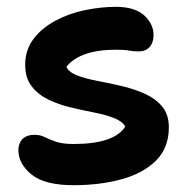

<svg xmlns="http://www.w3.org/2000/svg" viewBox="-20 -534 556 564"><path d="M196 10Q111 10 72.5 -21.5Q34 -53 34 -93Q34 -113 46 -125.5Q58 -138 82 -138Q98 -138 112 -131Q126 -124 145 -117.5Q164 -111 196 -111Q315 -111 348 -162Q339 -178 314.5 -187.5Q290 -197 256.5 -203.5Q223 -210 187.5 -218.5Q152 -227 122 -241.5Q92 -256 73 -280.5Q54 -305 54 -344Q54 -387 78 -419Q102 -451 141.5 -472.5Q181 -494 228.5 -504Q276 -514 323 -514Q378 -513 404.5 -488Q431 -463 431 -431Q431 -409 419.5 -396Q408 -383 388 -383Q370 -383 358.5 -385.5Q347 -388 321 -388Q216 -388 175 -338Q182 -322 206.5 -312.5Q231 -303 265.5 -296.5Q300 -290 336.5 -281.5Q373 -273 404.5 -259Q436 -245 456 -221.5Q476 -198 476 -160Q476 -100 438.5 -62.5Q401 -25 337.5 -7.5Q274 10 196 10Z"/></svg>

Font: Shantell Sans Normal
Style: Regular
Weight: 600
Designer: Stephen Nixon, Anya Danilova, Shantell Martin
Foundry: Arrow Type
Version: Version 1.009;[a7da0bfa3]